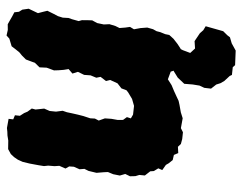

<svg xmlns="http://www.w3.org/2000/svg" viewBox="-96 -456 733 581"><g transform="rotate(-90 270.5 -165.5)"><path d="M160.8 21.6 140.4 19.4 125.4 15.4 116.8 6.4 97.8 7.4 92.2 -5.8 76.6 -9.4 67 -21.4 62 -30 46.4 -41 51.6 -53 43.4 -66.4 42.6 -77.4 30 -93.6 31.6 -110.4 28 -122.4 27.6 -138.6 34.6 -153 29.8 -169.4 33.8 -189.4 40.4 -205.4 39.8 -218.4 38 -240 43.8 -264 50 -276.6 48.8 -291.2 56.4 -308.4 57.4 -322.6 51 -333.8 59.2 -352.4 58.2 -367 59.8 -386.2 58.4 -398.8 61 -415 66 -442 71.2 -463.4 77.8 -478 85.6 -489.4 94.8 -499.2 109.8 -507.4 135.8 -507 151 -509.4 162.4 -509.8 173.6 -511 201.4 -506 199.8 -492 212.2 -486.8 210.6 -471.8 218.8 -459 223 -449 232.6 -435.8 229.6 -424.6 231 -411.2 232.4 -398.2 225.2 -381.8 223.2 -362.6 225.8 -342.4 221.4 -329.6 218.2 -314.4 214 -296 209.8 -279.6 203 -259 202.2 -244.8 196.2 -233.2 202.8 -214.6 201.4 -194.8 198 -175.6 198.2 -159.6 206.6 -148 202.8 -136 214.2 -129.4 240.6 -126.4 261.6 -132.4 281.4 -144.2 287.8 -149.2 293.6 -164.6 308.8 -176.4 319 -198.6 315.8 -211.2 328.4 -227.6 325.8 -240.6 333 -258 334.4 -277.4 343.6 -296.2 338.4 -312.8 352 -324.4 349.6 -339.4 348.4 -354.8 348 -368.6 356.2 -390.8 357.2 -412.4 371 -426.4 374.4 -436 381 -453.6 392.8 -465.4 402.8 -473.6 412.6 -485.8 421 -496.8 444.2 -503.8 453.6 -512.2 470.4 -508.4 487.6 -508.6 498 -502.8 511.6 -495 523.8 -488.6 525.4 -474.6 531.8 -464.4 534.6 -445.2 521.2 -417.2 525.8 -399.4 528.4 -388.6 519.4 -370.4 512.2 -356.8 507.6 -342 506.6 -324.6 503 -314.6 497.2 -294 500 -284 499.8 -265.2 499.4 -253 491.2 -238 487 -217.8 487.8 -200.8 482.4 -183 476.2 -170.4 477.6 -152.6 479.6 -138.6 472.4 -126.6 476 -107 477.6 -86.4 472.6 -68.8 466.6 -58.2 463.8 -47.2 457.6 -31.8 455.2 -19.8 443.8 -7.2 428.2 5 414.2 14.2 403 16 369.4 13.6 367.6 8.6 349 -0.4 344.2 -15.4 321 -24 303.4 -12.8 285.2 -5.2 268.2 2.6 256 8.4 243.4 11.2 221 15.2 203.2 20.8 173.2 15.4ZM363.8 179.4 357.8 172.4 334.2 169.8 331.2 163.2 316 146.8 309.2 135 305.2 122.4 292.8 106.6 295.2 86.2 302 71.8 305.4 50.8 307.4 25.6 326.2 5.8 345 -5.8 376.8 -17 396.2 -21.4 417 -13.6 418.6 -9.8 415.8 -2 417 6 409.2 21.2 400.8 43.6 414.2 58.2 436.6 56.8 460.4 72.8 469.6 83.2 481.6 90.4 474.8 114.4 466.6 143.4 454.2 156 448.2 163.8 429.8 169.2 408 181.2Z"/></g></svg>

Font: Winky Rough
Style: Italic
Weight: 400
Italic angle: -8.97852°
Designer: Simon Atzbach
Foundry: typofactur
Version: Version 1.206